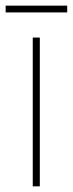

<svg xmlns="http://www.w3.org/2000/svg" viewBox="-39 -660 258 680"><path d="M102 0H77V-527H102ZM199 -640V-616H-19V-640Z"/></svg>

Font: Noto Sans Tamil Condensed Thin
Style: Regular
Weight: 100
Width: 3
Designer: Jelle Bosma - Monotype Design Team
Foundry: Monotype Imaging Inc.
Version: Version 2.004; ttfautohint (v1.8.4.7-5d5b)